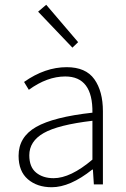

<svg xmlns="http://www.w3.org/2000/svg" viewBox="-20 -774 531 806"><path d="M197 12Q136 12 97 -21.5Q58 -55 58 -120Q58 -199 131.5 -241Q205 -283 368 -301Q370 -453 254 -453Q178 -453 101 -397L81 -430Q169 -492 260 -492Q340 -492 376 -441.5Q412 -391 412 -307V0H374L370 -62H367Q274 12 197 12ZM205 -26Q276 -26 368 -104V-267Q224 -250 163.5 -215.5Q103 -181 103 -122Q103 -73 131.5 -49.5Q160 -26 205 -26ZM284 -574 140 -725 174 -754 308 -597Z"/></svg>

Font: Toshiba Sans Light
Style: Regular
Weight: 300
Designer: Paul D. Hunt
Foundry: Toshiba Corporation
Version: Version 2.020;PS 2.0;hotconv 1.0.86;makeotf.lib2.5.63406